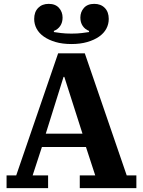

<svg xmlns="http://www.w3.org/2000/svg" viewBox="-20 -974 739 994"><path d="M14 -66H64L281 -698H419L636 -66H686V0H393V-66H473L425 -213H197L149 -66H229V0H14ZM217 -282H407L313 -576H309ZM350 -746Q303 -746 267.5 -756.5Q232 -767 207 -784.5Q182 -802 169.5 -825.5Q157 -849 157 -876Q157 -912 177.5 -933Q198 -954 232 -954Q267 -954 285.5 -933Q304 -912 304 -883Q304 -858 292 -840Q280 -822 259 -814V-808Q272 -806 295.5 -803Q319 -800 350 -800Q381 -800 404.5 -803Q428 -806 441 -808V-814Q420 -822 408 -840Q396 -858 396 -883Q396 -912 414.5 -933Q433 -954 468 -954Q502 -954 522.5 -933Q543 -912 543 -876Q543 -849 530.5 -825.5Q518 -802 493 -784.5Q468 -767 432 -756.5Q396 -746 350 -746Z"/></svg>

Font: IBM Plex Serif
Style: Bold
Weight: 700
Designer: Mike Abbink, Paul van der Laan, Pieter van Rosmalen
Foundry: Bold Monday
Version: Version 2.008